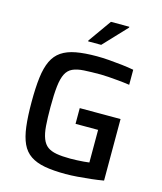

<svg xmlns="http://www.w3.org/2000/svg" viewBox="-132 -1005 935 1109"><g transform="rotate(15 336.0 -450.5)"><path d="M366 8Q292 8 240.5 -1.5Q189 -11 155 -34Q121 -57 102.5 -97Q84 -137 76.5 -197.5Q69 -258 69 -344Q69 -430 76.5 -490.5Q84 -551 103 -591Q122 -631 156 -654Q190 -677 241.5 -686.5Q293 -696 366 -696Q399 -696 438.5 -693Q478 -690 517 -685.5Q556 -681 588 -675V-585Q554 -590 521 -593Q488 -596 460.5 -598Q433 -600 415 -600Q355 -600 314 -597.5Q273 -595 247 -583Q221 -571 207 -543.5Q193 -516 187.5 -468Q182 -420 182 -344Q182 -277 185.5 -231.5Q189 -186 200.5 -156.5Q212 -127 232.5 -112Q253 -97 286.5 -91Q320 -85 369 -85Q388 -85 409.5 -86Q431 -87 450 -88.5Q469 -90 482 -92V-287H347V-381H591V-13Q557 -7 516.5 -2.5Q476 2 437 5Q398 8 366 8ZM294 -766V-771L392 -909H502V-904L372 -766Z"/></g></svg>

Font: Saira Thin Medium
Style: Regular
Weight: 500
Version: Version 1.101